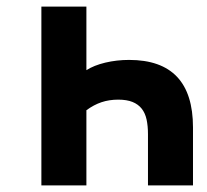

<svg xmlns="http://www.w3.org/2000/svg" viewBox="-20 -560 626 580"><path d="M241 -540V-348Q263.5 -362.5 298 -370.8Q332.5 -379 370 -379Q563 -379 563 -175V0H427V-155Q427 -179.5 422.8 -199Q418.5 -218.5 408 -231.8Q397.5 -245 380.3 -252Q363 -259 337 -259Q310 -259 286.8 -251.3Q263.5 -243.5 241 -227V0H105V-540Z"/></svg>

Font: Vela Sans ExtBd
Style: Regular
Weight: 800
Designer: Principal design: Mikhail Sharanda - project Manrope.
Design modification: Ravid Balaliev
Foundry: Mikhail Sharanda
Version: Version 1.001